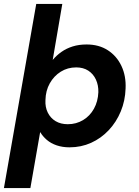

<svg xmlns="http://www.w3.org/2000/svg" viewBox="-37 -740 709 980"><path d="M-17 220 148 -720H281L232 -434Q251 -457 276.5 -475Q302 -493 334 -503Q366 -513 405 -513Q468 -513 513.5 -483.5Q559 -454 583 -403Q607 -352 604 -288Q602 -226 579.5 -171.5Q557 -117 518 -75.5Q479 -34 428 -11Q377 12 318 12Q282 12 252.5 2Q223 -8 202 -26Q181 -44 168 -66L118 220ZM309 -106Q352 -106 387 -127Q422 -148 442.5 -185Q463 -222 465 -269Q466 -305 452.5 -334Q439 -363 413.5 -379.5Q388 -396 352 -396Q308 -396 273 -374Q238 -352 217 -314.5Q196 -277 195 -229Q193 -193 207 -165Q221 -137 247 -121.5Q273 -106 309 -106Z"/></svg>

Font: DM Sans 17pt
Style: Bold Italic
Weight: 700
Italic angle: -10°
Version: Version 4.004;gftools[0.9.30]